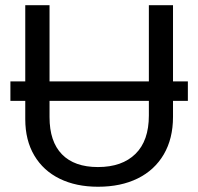

<svg xmlns="http://www.w3.org/2000/svg" viewBox="-20 -708 762 738"><path d="M20 -395H77.1V-688H170.4V-395H552.2V-688H645V-395H702.1V-320.3H645V-258.8Q645 -175.3 609.6 -114.7Q574.2 -54.2 509.5 -22.2Q444.8 9.8 356.9 9.8Q272.5 9.8 209.5 -21Q146.5 -51.8 111.8 -110.4Q77.1 -168.9 77.1 -250V-320.3H20ZM356.4 -65.9Q449.2 -65.9 500.7 -116.5Q552.2 -167 552.2 -264.2V-320.3H170.4V-257.8Q170.4 -163.6 218.3 -114.7Q266.1 -65.9 356.4 -65.9Z"/></svg>

Font: Arial
Style: Regular
Weight: 400
Designer: Steve Matteson
Foundry: Ascender Corporation
Version: Version 2.00.3